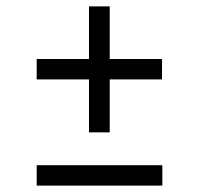

<svg xmlns="http://www.w3.org/2000/svg" viewBox="-20 -582 624 602"><path d="M324 -397H488V-333H324V-167H259V-333H95V-397H259V-562H324ZM489 0H95V-64H489Z"/></svg>

Font: Fauna One
Style: Regular
Weight: 400
Version: Version 1.001